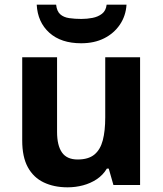

<svg xmlns="http://www.w3.org/2000/svg" viewBox="-20 -791 697 821"><path d="M579 -546V0H465L445 -70H437Q420 -42 393.5 -24.5Q367 -7 335 1.5Q303 10 269 10Q211 10 167 -11Q123 -32 99 -76Q75 -120 75 -190V-546H224V-227Q224 -169 245 -139Q266 -109 312 -109Q358 -109 383.5 -130Q409 -151 419.5 -191Q430 -231 430 -289V-546ZM521 -771Q518 -723 492.5 -685.5Q467 -648 425 -627Q383 -606 327 -606Q241 -606 191 -651Q141 -696 137 -771H220Q223 -743 237.5 -730Q252 -717 276 -713.5Q300 -710 328 -710Q352 -710 375.5 -714.5Q399 -719 416 -732Q433 -745 436 -771Z"/></svg>

Font: Noto Sans Thai
Style: Bold
Weight: 700
Designer: Monotype Design Team
Foundry: Monotype Imaging Inc.
Version: Version 2.001